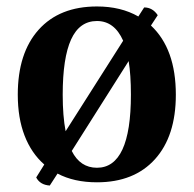

<svg xmlns="http://www.w3.org/2000/svg" viewBox="-20 -550 600 594"><path d="M524 -257Q524 -129 459.5 -57.5Q395 14 280 14Q209 14 158 -13L134 24Q104 22 92 -1L117 -41Q77 -76 56 -130.5Q35 -185 35 -257Q35 -386 99.5 -458Q164 -530 280 -530Q354 -530 408 -499L426 -527Q452 -527 468 -503L447 -471Q524 -399 524 -257ZM183 -144 361 -424Q334 -485 280 -485Q226 -485 200 -428Q174 -371 174 -257Q174 -191 183 -144ZM385 -257Q385 -319 378 -361L202 -83Q228 -31 280 -31Q385 -31 385 -257Z"/></svg>

Font: Arima Madurai Black
Style: Regular
Weight: 900
Designer: Joana Correia and Natanael Gama
Foundry: NDISCOVER
Version: Version 1.020